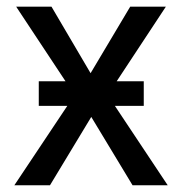

<svg xmlns="http://www.w3.org/2000/svg" viewBox="-20 -548 541 568"><path d="M405.3 -234.9H319.8L476.1 0H372.1L250 -202.1L127.9 0H22.5L179.2 -234.9H94.7V-307.6H173.8L27.8 -528.3H132.3L248 -331.5L365.2 -528.3H470.7L325.2 -307.6H405.3Z"/></svg>

Font: Roboto Web
Style: Regular
Weight: 400
Designer: Google
Version: Version 1.200310; 2013